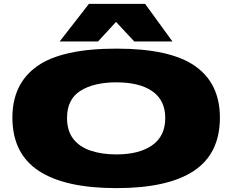

<svg xmlns="http://www.w3.org/2000/svg" viewBox="-20 -961 1199 991"><path d="M581 10Q315 10 179.5 -79.5Q44 -169 44 -354Q44 -529 172 -619.5Q300 -710 581 -710Q859 -710 987 -620Q1115 -530 1115 -354Q1115 -168 980.5 -79Q846 10 581 10ZM581 -164Q699 -164 766 -211.5Q833 -259 833 -352Q833 -443 767 -489.5Q701 -536 581 -536Q465 -536 395.5 -492.5Q326 -449 326 -352Q326 -286 358 -244.5Q390 -203 447.5 -183.5Q505 -164 581 -164ZM288 -747 439 -941H729L870 -747H673L579 -848L486 -747Z"/></svg>

Font: Georama Extra Expanded ExtraBold
Style: Regular
Weight: 800
Width: 8
Designer: Jean-Baptiste Levee
Foundry: Production Type
Version: Version 1.000